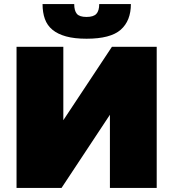

<svg xmlns="http://www.w3.org/2000/svg" viewBox="-20 -932 859 952"><path d="M62 0V-700H294V-336L535 -700H757V0H525V-363L285 0ZM409 -740Q349 -740 307.5 -751.5Q266 -763 240 -784.5Q214 -806 202.5 -838Q191 -870 191 -912H348Q348 -879 361 -863.5Q374 -848 409 -848Q444 -848 458 -863.5Q472 -879 472 -912H629Q629 -829 578.5 -784.5Q528 -740 409 -740Z"/></svg>

Font: Montserrat-Alt1 Black
Style: Regular
Weight: 900
Designer: Differentunic
Foundry: Differentunic
Version: Version 7.222